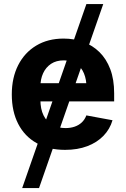

<svg xmlns="http://www.w3.org/2000/svg" viewBox="-20 -748 636 972"><path d="M92.3 204.1 417.4 -727.5H502.7L177.6 204.1ZM309.3 10.7Q225.7 10.7 165.2 -23.6Q104.6 -57.8 72.2 -120.8Q39.7 -183.8 39.7 -270.1Q39.7 -354.4 72 -418Q104.2 -481.5 163.2 -517.1Q222.2 -552.7 301.9 -552.7Q355.4 -552.7 401.9 -535.7Q448.3 -518.7 483.4 -484.3Q518.5 -449.9 538.2 -398Q557.9 -346 557.9 -275.8V-234.7H99.8V-326.9H486.6L418.1 -302.2Q418.1 -344.8 405.1 -376.3Q392.1 -407.7 366.5 -425.1Q341 -442.4 303 -442.4Q265 -442.4 238.5 -424.9Q212.1 -407.3 198.3 -377.2Q184.5 -347.1 184.5 -308.7V-243.8Q184.5 -196.4 200.3 -164.2Q216.2 -132 244.9 -115.8Q273.7 -99.6 311.6 -99.6Q337.2 -99.6 358.2 -106.9Q379.2 -114.2 394.3 -128.5Q409.3 -142.9 417.2 -163.8L549.6 -139.3Q536.4 -94.1 503.8 -60.4Q471.1 -26.6 422 -8Q372.8 10.7 309.3 10.7Z"/></svg>

Font: Inter Variable LoSnoCo
Style: Regular
Weight: 400
Designer: Rasmus Andersson
Foundry: rsms
Version: Version 4.000;git-a52131595; featfreeze: case,dlig,ss01,ss02